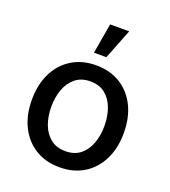

<svg xmlns="http://www.w3.org/2000/svg" viewBox="-142 -882 886 998"><g transform="rotate(20 301.0 -383.0)"><path d="M301.1 11Q224.4 11 167.3 -24.1Q110.1 -59.3 78.5 -122.7Q46.9 -186.1 46.9 -270.2Q46.9 -355.1 78.5 -418.7Q110.1 -482.2 167.3 -517.4Q224.4 -552.6 301.1 -552.6Q378.2 -552.6 435.2 -517.4Q492.2 -482.2 523.8 -418.7Q555.4 -355.1 555.4 -270.2Q555.4 -186.1 523.8 -122.7Q492.2 -59.3 435.2 -24.1Q378.2 11 301.1 11ZM301.5 -78.1Q351.6 -78.1 384.1 -104.4Q416.5 -130.7 432.4 -174.5Q448.2 -218.4 448.2 -270.6Q448.2 -322.8 432.4 -366.8Q416.5 -410.9 384.1 -437.3Q351.6 -463.8 301.5 -463.8Q251.4 -463.8 218.8 -437.3Q186.1 -410.9 170.1 -366.8Q154.1 -322.8 154.1 -270.6Q154.1 -218.4 170.1 -174.5Q186.1 -130.7 218.8 -104.4Q251.4 -78.1 301.5 -78.1ZM266.7 -610.1 295.5 -777H400.9L335.2 -610.1Z"/></g></svg>

Font: Inter UI Medium
Style: Regular
Weight: 500
Designer: Rasmus Andersson
Foundry: rsms
Version: 3.2;8d6f07862